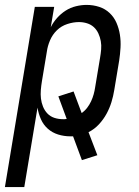

<svg xmlns="http://www.w3.org/2000/svg" viewBox="-48 -548 568 783"><path d="M-28 215 94 -520H173L159 -437Q169 -457 184.5 -474.5Q200 -492 219.5 -504.5Q239 -517 261.5 -522.5Q284 -528 305 -528Q332 -528 356.5 -520Q381 -512 399 -495Q417 -478 427 -455Q437 -432 441 -406.5Q445 -381 443.5 -354Q442 -327 438 -301L418 -181Q414 -156 406.5 -131.5Q399 -107 386.5 -84Q374 -61 355.5 -41Q337 -21 313 -9L349 85L286 105L250 8H239Q213 8 189 0.5Q165 -7 147 -23Q129 -39 119 -61.5Q109 -84 105 -109L51 215ZM208 -62Q212 -62 216 -62Q220 -62 224 -63L190 -155L252 -175L285 -87Q298 -96 307.5 -108.5Q317 -121 323.5 -135Q330 -149 334 -163.5Q338 -178 340 -192L360 -312Q363 -329 364.5 -346.5Q366 -364 363 -380.5Q360 -397 353 -412Q346 -427 334.5 -437.5Q323 -448 307 -453Q291 -458 274 -458Q251 -458 226.5 -450Q202 -442 184 -424.5Q166 -407 156 -383.5Q146 -360 143 -337L123 -217Q120 -199 118.5 -181Q117 -163 119 -146Q121 -129 127.5 -113Q134 -97 145.5 -85Q157 -73 173.5 -67.5Q190 -62 208 -62Z"/></svg>

Font: Iosevka Term Curly Oblique
Style: Regular
Weight: 400
Italic angle: -9°
Designer: Belleve Invis
Foundry: Belleve Invis
Version: Version 32.3.0